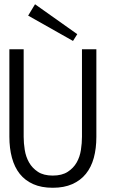

<svg xmlns="http://www.w3.org/2000/svg" viewBox="-20 -868 586 899"><path d="M431.2 -227.1Q431.2 -172.9 419.2 -128.9Q407.2 -85 382.1 -54Q356.9 -22.9 318.4 -5.9Q279.8 11.2 227.1 11.2Q173.8 11.2 135.5 -5.9Q97.2 -22.9 72.5 -54Q47.9 -85 35.9 -129.4Q23.9 -173.8 23.9 -228V-637.2H90.8V-227.1Q90.8 -198.2 95.9 -166Q101.1 -133.8 116 -107.4Q130.9 -81.1 157.5 -63.5Q184.1 -45.9 227.1 -45.9Q270 -45.9 297.1 -63.5Q324.2 -81.1 339.1 -107.4Q354 -133.8 358.9 -166Q363.8 -198.2 363.8 -227.1V-637.2H431.2ZM341.8 -708 321.8 -676.3 111.8 -794.9 144 -848.1Z"/></svg>

Font: Anonymous Pro
Style: Regular
Weight: 400
Monospace: yes
Designer: Mark Simonson
Version: Version 1.002